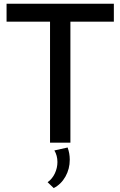

<svg xmlns="http://www.w3.org/2000/svg" viewBox="-20 -752 635 1012"><path d="M351.1 0H243.7V-637.7H14.6V-732.4H580.1V-637.7H351.1ZM263.2 239.3 231 208.5Q255.9 190.4 269.3 161.6Q282.7 132.8 282.7 102.1Q282.7 67.9 266.6 41L336.4 25.4Q347.7 56.2 347.7 89.8Q347.7 138.2 325 178.7Q302.2 219.2 263.2 239.3Z"/></svg>

Font: Kumbh Sans Medium
Style: Regular
Weight: 500
Version: Version 1.005